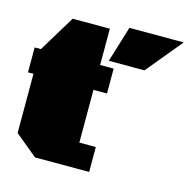

<svg xmlns="http://www.w3.org/2000/svg" viewBox="-108 -841 929 946"><g transform="rotate(15 357.0 -368.5)"><path d="M381 -554 437 -737H714L563 -554ZM153 0 39 -94V-396H11V-523H43L155 -708H345V-523H414V-396H345V-127H429V0Z"/></g></svg>

Font: Tomorrow Black
Style: Regular
Weight: 900
Designer: Tony de Marco, Monica Rizzolli
Foundry: Just in Type
Version: Version 2.002